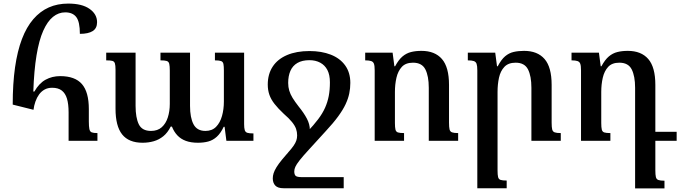

<svg xmlns="http://www.w3.org/2000/svg" viewBox="-20 -786 3803 1072"><path d="M167 -173 51 -202Q51 -319 64 -410Q77 -501 102.5 -568Q128 -635 166 -679Q204 -723 252.5 -744.5Q301 -766 361 -766Q438 -766 480 -736.5Q522 -707 522 -662Q522 -628 497.5 -612.5Q473 -597 426 -597Q426 -664 406 -690.5Q386 -717 344 -717Q307 -717 276 -692Q245 -667 221.5 -614.5Q198 -562 184 -477.5Q170 -393 166 -275H172Q198 -321 234.5 -341Q271 -361 316 -361Q399 -361 437.5 -316.5Q476 -272 476 -177V-108Q476 -80 479 -65.5Q482 -51 492 -47Q502 -43 524 -43V0H363V-158Q363 -205 354 -235Q345 -265 325 -280.5Q305 -296 271 -296Q247 -296 229 -286Q211 -276 198.5 -259Q186 -242 178 -219.5Q170 -197 167 -173Z M1180 -492H1343V-93Q1343 -71 1346.5 -59.5Q1350 -48 1361 -44.5Q1372 -41 1395 -41V0H1244L1234 -78H1229Q1212 -42 1190.5 -22.5Q1169 -3 1143 4Q1117 11 1085 11Q1046 11 1017.5 0.5Q989 -10 970 -30.5Q951 -51 940 -79H933Q916 -45 892 -25.5Q868 -6 838.5 2.5Q809 11 776 11Q699 11 662 -35.5Q625 -82 625 -179V-397Q625 -421 621.5 -432Q618 -443 607.5 -446Q597 -449 573 -449V-492H737V-195Q737 -129 755 -92Q773 -55 823 -55Q860 -55 883 -75.5Q906 -96 917 -130.5Q928 -165 928 -206V-392Q928 -417 925 -429.5Q922 -442 911 -445.5Q900 -449 876 -449V-492H1041V-195Q1041 -129 1060.5 -92Q1080 -55 1127 -55Q1164 -55 1186.5 -78Q1209 -101 1219.5 -138.5Q1230 -176 1230 -219V-392Q1230 -416 1227.5 -428.5Q1225 -441 1214.5 -445Q1204 -449 1180 -449Z M1563 265Q1531 265 1517 250Q1503 235 1503 210Q1503 196 1507.5 181.5Q1512 167 1523.5 148Q1535 129 1556.5 103Q1578 77 1612 40Q1646 3 1695 -49Q1732 -88 1756.5 -120.5Q1781 -153 1795 -184.5Q1809 -216 1815.5 -250Q1822 -284 1822 -326Q1822 -368 1808 -395Q1794 -422 1768 -436Q1742 -450 1708 -450Q1667 -450 1640.5 -434.5Q1614 -419 1601.5 -390.5Q1589 -362 1589 -323Q1589 -300 1595 -280Q1601 -260 1613.5 -239.5Q1626 -219 1647 -192Q1677 -155 1693.5 -123.5Q1710 -92 1710 -61Q1710 -31 1695 -1Q1680 29 1649 66H1588Q1608 44 1619 28Q1630 12 1634.5 -1.5Q1639 -15 1639 -30Q1639 -49 1633 -66.5Q1627 -84 1610.5 -104.5Q1594 -125 1564 -151Q1533 -180 1513 -205.5Q1493 -231 1484 -257Q1475 -283 1475 -314Q1475 -372 1502.5 -414Q1530 -456 1582.5 -478.5Q1635 -501 1708 -501Q1775 -501 1826.5 -481Q1878 -461 1907 -421Q1936 -381 1936 -323Q1936 -293 1930 -264Q1924 -235 1909.5 -204Q1895 -173 1868 -136Q1841 -99 1799 -54Q1741 10 1705.5 48.5Q1670 87 1652.5 109.5Q1635 132 1629 145.5Q1623 159 1623 171Q1623 189 1631 196Q1639 203 1666 203H1899V265Z M2538 -43V0H2374V-296Q2374 -361 2355 -398.5Q2336 -436 2286 -436Q2245 -436 2223.5 -412.5Q2202 -389 2193.5 -352Q2185 -315 2185 -273V-99Q2185 -75 2188 -62.5Q2191 -50 2202 -46.5Q2213 -43 2236 -43V0H2072V-393Q2072 -418 2068 -429.5Q2064 -441 2052.5 -445Q2041 -449 2019 -449V-492H2172L2182 -416H2186Q2206 -453 2227.5 -471Q2249 -489 2275 -495.5Q2301 -502 2333 -502Q2408 -502 2447.5 -456.5Q2487 -411 2487 -312V-101Q2487 -76 2490 -63.5Q2493 -51 2504 -47Q2515 -43 2538 -43Z M3111 -43V0H2947V-296Q2947 -361 2928 -398.5Q2909 -436 2859 -436Q2818 -436 2796 -412.5Q2774 -389 2766 -352Q2758 -315 2758 -273V166Q2758 190 2761 202.5Q2764 215 2775 218.5Q2786 222 2809 222V265H2645V-393Q2645 -418 2641 -429.5Q2637 -441 2625.5 -445Q2614 -449 2592 -449V-492H2745L2755 -416H2759Q2779 -454 2800.5 -472Q2822 -490 2848 -496Q2874 -502 2906 -502Q2981 -502 3020.5 -456.5Q3060 -411 3060 -312V-101Q3060 -76 3063 -63.5Q3066 -51 3077 -47Q3088 -43 3111 -43Z M3639 165Q3639 190 3642 202.5Q3645 215 3656 219Q3667 223 3690 223V266H3526V-296Q3526 -361 3507 -398.5Q3488 -436 3438 -436Q3397 -436 3375.5 -412.5Q3354 -389 3345.5 -352Q3337 -315 3337 -273V-99Q3337 -75 3340 -62.5Q3343 -50 3354 -46.5Q3365 -43 3388 -43V0H3224V-393Q3224 -418 3220 -429.5Q3216 -441 3204.5 -445Q3193 -449 3171 -449V-492H3324L3334 -416H3338Q3358 -453 3379.5 -471Q3401 -489 3427 -495.5Q3453 -502 3485 -502Q3560 -502 3599.5 -456.5Q3639 -411 3639 -312ZM3611 0V-50H3758V0Z"/></svg>

Font: Noto Serif Armenian Medium
Style: Regular
Weight: 500
Version: Version 2.007